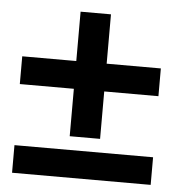

<svg xmlns="http://www.w3.org/2000/svg" viewBox="-45 -631 587 636"><g transform="rotate(5 249.0 -313.5)"><path d="M298.8 -588.9V-424.8H479V-332.5H298.8V-174.8H197.8V-332.5H18.1V-424.8H197.8V-588.9ZM18.1 -129.4H479V-37.6H18.1Z"/></g></svg>

Font: Carlito
Style: Bold
Weight: 700
Designer: Lukasz Dziedzic
Foundry: tyPoland Lukasz Dziedzic
Version: Version 1.104